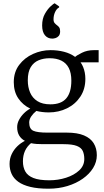

<svg xmlns="http://www.w3.org/2000/svg" viewBox="-20 -874 633 1164"><path d="M274 270Q209 270 163.8 259Q118.5 248 90.8 228Q63 208 50.5 180.5Q38 153 38 120Q38 87.5 51 60.2Q64 33 85.2 12.5Q106.5 -8 131 -20Q108.5 -32 96.2 -52.5Q84 -73 84 -103Q84 -125.5 95.2 -147Q106.5 -168.5 124.5 -186.5Q142.5 -204.5 163.5 -215.5Q118 -237.5 90.8 -277.8Q63.5 -318 63.5 -376Q63.5 -437 96.2 -480.5Q129 -524 180.2 -547Q231.5 -570 286.5 -570Q330 -570 368.5 -560Q407 -550 435.5 -529Q446 -539 477.5 -554.5Q509 -570 549.5 -570H578V-496H468.5Q477.5 -483.5 484 -467.8Q490.5 -452 494 -433.8Q497.5 -415.5 497.5 -396Q497.5 -334 467.2 -288.2Q437 -242.5 386.5 -217.5Q336 -192.5 275.5 -192.5Q255.5 -192.5 236.8 -194.8Q218 -197 200.5 -201.5Q182.5 -187.5 169.8 -169Q157 -150.5 157 -131.5Q157 -92.5 182 -81.2Q207 -70 267 -70H385Q449 -70 489.2 -53Q529.5 -36 548.2 -5.2Q567 25.5 567 67Q567 108 544.5 144.5Q522 181 482 209.2Q442 237.5 388.8 253.8Q335.5 270 274 270ZM279 219Q332 219 380.5 203.5Q429 188 460 159.2Q491 130.5 491 90Q491 62 482 41.8Q473 21.5 446 10.8Q419 0 365 0H241Q221 0 202.5 -1.2Q184 -2.5 168 -6Q144 13.5 131.5 41Q119 68.5 119 104Q119 140 133.5 165.8Q148 191.5 182.8 205.2Q217.5 219 279 219ZM285.5 -241.5Q351 -241.5 381.8 -277.8Q412.5 -314 412.5 -385Q412.5 -431.5 397.2 -461.5Q382 -491.5 352.5 -506.2Q323 -521 280.5 -521Q244 -521 214 -508.5Q184 -496 166.2 -466.8Q148.5 -437.5 148.5 -387Q148.5 -346 162.5 -313Q176.5 -280 206.8 -260.8Q237 -241.5 285.5 -241.5ZM296.5 -640Q269 -640 252.2 -660.5Q235.5 -681 235.5 -720Q235.5 -760.5 252 -789.8Q268.5 -819 286.8 -835.5Q305 -852 310.5 -854H311.5L338.5 -835V-829Q323.5 -821.5 314 -801Q304.5 -780.5 304.5 -757Q304.5 -742 311.2 -734.2Q318 -726.5 325.5 -721Q333 -716 338.8 -708Q344.5 -700 344.5 -684Q344.5 -665.5 336 -656Q327.5 -646.5 316.5 -643.2Q305.5 -640 298.5 -640Z"/></svg>

Font: Merriweather Light
Style: Regular
Weight: 300
Designer: Eben Sorkin
Foundry: Eben Sorkin
Version: Version 2.100